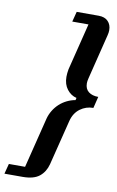

<svg xmlns="http://www.w3.org/2000/svg" viewBox="-172 -812 610 1003"><g transform="rotate(10 133.0 -311.0)"><path d="M-60 84H26L93 -185Q99 -207 111.5 -227.5Q124 -248 141.5 -264Q159 -280 180.5 -290.5Q202 -301 225 -305L228 -317Q198 -324 177.5 -350.5Q157 -377 157 -417Q157 -426 158 -436Q159 -446 161 -457L223 -706H137L151 -760H268Q300 -760 317.5 -742Q335 -724 335 -695Q335 -682 331 -667L272 -429Q268 -413 268 -402Q268 -372 287.5 -357Q307 -342 339 -342L324 -281Q285 -281 254 -258Q223 -235 212 -192L152 48Q141 90 111 114Q81 138 22 138H-74Z"/></g></svg>

Font: IBM Plex Serif SemiBold
Style: Italic
Weight: 600
Italic angle: -14°
Designer: Mike Abbink, Paul van der Laan, Pieter van Rosmalen
Foundry: Bold Monday
Version: Version 2.5